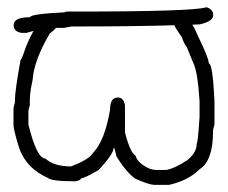

<svg xmlns="http://www.w3.org/2000/svg" viewBox="-20 -524 626 528"><path d="M72.3 -439Q62.5 -436.5 52.7 -433.6H39.1Q17.6 -437 17.6 -455.1Q17.6 -476.6 62.5 -476.6Q62.5 -485.4 158.2 -490.2Q158.2 -492.2 166 -492.2H183.6Q511.2 -492.2 546.9 -503.9H548.8Q566.4 -497.6 566.4 -482.4Q566.4 -465.3 529.3 -457L508.8 -456.1Q517.1 -443.4 524.9 -423.8Q554.2 -364.3 554.2 -349.6Q564.9 -349.6 569.8 -246.1V-181.6Q565.9 -168 565.9 -166V-164.1Q565.9 -81.5 528.8 -58.6Q497.6 -27.3 444.8 -15.6H405.8Q389.2 -15.6 351.1 -33.2Q325.7 -52.2 300.3 -93.8L294.4 -117.2H292.5Q292.5 -101.1 251.5 -56.6Q213.9 -34.7 202.6 -33.2Q202.6 -28.3 187 -25.4Q120.6 -25.4 110.8 -35.2Q55.7 -59.6 34.7 -111.3Q21 -152.3 17.1 -177.7V-226.6Q17.1 -228.5 21 -242.2V-248Q21 -273.9 36.6 -359.4Q39.6 -359.4 50.3 -392.6Q61.5 -420.4 72.3 -439ZM133.8 -447.3Q128.4 -440.4 116.7 -431.6Q73.2 -357.4 69.8 -304.7Q62 -270.5 62 -248V-234.4Q58.1 -220.7 58.1 -218.8V-181.6Q81.1 -87.9 105 -87.9Q127.9 -66.4 175.3 -66.4Q224.6 -85 235.8 -103.5Q268.6 -137.7 282.7 -222.7Q282.7 -255.9 304.2 -255.9Q319.8 -255.9 323.7 -234.4V-160.2Q337.4 -105 353 -95.7Q357.4 -76.2 390.1 -60.5Q402.8 -56.6 407.7 -56.6H437Q461.4 -61 495.6 -84Q521 -104.5 521 -128.9Q524.4 -133.3 528.8 -203.1V-246.1Q523.4 -328.6 511.2 -351.6L493.7 -394.5Q487.3 -400.9 480 -421.9Q463.4 -444.8 459.5 -454.6Q347.7 -451.2 179.7 -451.2H177.7Q175.3 -451.2 156.2 -447.3Z"/></svg>

Font: CEF Fonts CJK
Style: Regular
Weight: 400
Designer: PartyBoss (派对大魔王)
Version: Release 2.25